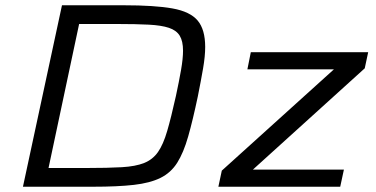

<svg xmlns="http://www.w3.org/2000/svg" viewBox="-20 -708 1427 728"><path d="M67 0 215 -688H449Q567 -688 634 -676Q701 -664 729.5 -630Q758 -596 758 -530Q758 -495 750 -448.5Q742 -402 730 -342Q711 -252 693.5 -190.5Q676 -129 652 -91Q628 -53 588.5 -33.5Q549 -14 487.5 -7Q426 0 333 0ZM164 -71H308Q389 -71 441.5 -74Q494 -77 526.5 -90Q559 -103 579 -131.5Q599 -160 614 -211.5Q629 -263 647 -344Q659 -400 666.5 -443Q674 -486 674 -516Q674 -552 661.5 -572.5Q649 -593 620.5 -602.5Q592 -612 544 -614.5Q496 -617 425 -617H280ZM808 0 821 -61 1246 -445H918L931 -510H1376L1363 -449L939 -65H1284L1270 0Z"/></svg>

Font: Saira Expanded
Style: Italic
Weight: 400
Width: 7
Italic angle: -12°
Designer: Hector Gatti with collaboration of the Omnibus-Type team
Foundry: Omnibus-Type
Version: Version 1.101